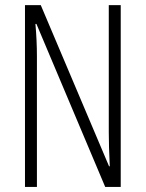

<svg xmlns="http://www.w3.org/2000/svg" viewBox="-20 -734 572 754"><path d="M454.1 0H393.1L123 -640.1H119.1Q125 -573.7 125 -512.2V0H78.1V-713.9H140.1L408.2 -81.1H411.1Q407.2 -161.1 407.2 -214.8V-713.9H454.1Z"/></svg>

Font: TypoPRO Open Sans Condensed
Style: Regular
Weight: 300
Width: 3
Foundry: Ascender Corporation
Version: Version 1.10